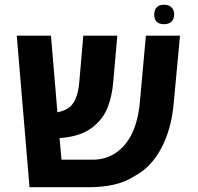

<svg xmlns="http://www.w3.org/2000/svg" viewBox="-20 -780 824 800"><path d="M103 0 49.8 -631.3H192.4L219.2 -312Q235.4 -314.9 252 -322.5Q268.6 -330.1 279.3 -342.8Q292 -357.4 299.8 -381.6Q307.6 -405.8 310.1 -435.1L327.1 -631.3H468.8L451.7 -437Q446.8 -381.3 430.4 -337.4Q414.1 -293.5 380.9 -262.7Q353 -235.8 316.9 -222.4Q280.8 -209 234.4 -205.1Q232.9 -205.1 231.2 -205.1Q229.5 -205.1 228 -205.1L236.3 -114.7H367.2Q418 -114.7 459.5 -141.1Q501 -167.5 527.8 -219.2Q555.2 -273.9 562.5 -351.6L587.9 -631.3H730L703.6 -348.1Q698.7 -293 685.1 -245.6Q671.4 -198.2 650.9 -160.2Q631.3 -124 605.2 -95.7Q579.1 -67.4 543.5 -47.9Q502 -21 453.9 -10.5Q405.8 0 351.6 0ZM663.6 -679.2Q622.6 -679.2 622.6 -719.7Q622.6 -739.3 633.3 -749.8Q644 -760.3 663.6 -760.3Q683.6 -760.3 694.6 -749.3Q705.6 -738.3 705.6 -719.7Q705.6 -700.7 694.6 -689.9Q683.6 -679.2 663.6 -679.2Z"/></svg>

Font: Wonky
Style: Regular
Weight: 400
Designer: Monotype Design Team
Foundry: Monotype Imaging Inc.
Version: Version 3.000